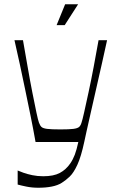

<svg xmlns="http://www.w3.org/2000/svg" viewBox="-20 -672 549 902"><path d="M63 195V129Q72 133 90 139.5Q108 146 132 151Q156 156 183 156Q232 156 261 140.5Q290 125 310 96Q323 77 331.5 54.5Q340 32 348 -5H147Q136 -67 123.5 -128.5Q111 -190 98.5 -250Q86 -310 73.5 -368.5Q61 -427 48 -483H88Q99 -421 110 -357Q121 -293 132 -237.5Q143 -182 151 -144Q159 -106 163 -96Q168 -82 175 -75.5Q182 -69 201.5 -66.5Q221 -64 264 -64Q305 -64 324.5 -66.5Q344 -69 351.5 -75.5Q359 -82 363 -96Q367 -107 375.5 -145Q384 -183 396 -238.5Q408 -294 420 -357.5Q432 -421 443 -483H483Q473 -437 460 -379Q447 -321 433 -260Q419 -199 407 -145.5Q395 -92 386.5 -54.5Q378 -17 376 -6Q361 64 343.5 102Q326 140 307 158Q288 176 270 187Q251 199 223 204.5Q195 210 160 210Q130 210 103.5 204.5Q77 199 63 195ZM246 -554 286 -652H347L284 -554Z"/></svg>

Font: Ojuju
Style: Regular
Weight: 400
Designer: Chisaokwu Joboson, Mirko Velimirovic
Foundry: Udi Foundry
Version: Version 1.000